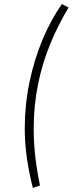

<svg xmlns="http://www.w3.org/2000/svg" viewBox="-20 -736 358 946"><path d="M142 190Q123 116 112.5 43Q102 -30 102 -102Q102 -219 125 -330Q148 -441 189 -539.5Q230 -638 285 -716L318 -699Q266 -613 227 -518Q188 -423 167 -318.5Q146 -214 146 -100Q146 -56 149.5 -10Q153 36 160 83Q167 130 177 178Z"/></svg>

Font: Nunito Sans 12pt ExtraLight
Style: Italic
Weight: 200
Italic angle: -9°
Designer: Vernon Adams
Foundry: Vernon Adams
Version: Version 3.101;gftools[0.9.27]